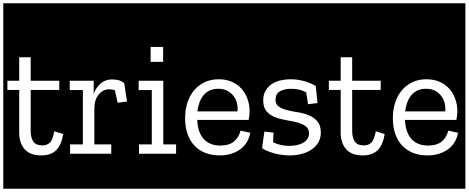

<svg xmlns="http://www.w3.org/2000/svg" viewBox="-32 -937 2856 1170"><path d="M299 -137Q289 -83 271 -67Q253 -51 227 -51Q186 -51 170.5 -75Q155 -99 155 -140V-389H329V-445H155V-588H85V-445H13V-389H85V-131Q85 -65 118.5 -27.5Q152 10 219 10Q279 10 311 -22.5Q343 -55 353 -120ZM-12 -917H379V213H-12Z M649 -453Q611 -453 581.5 -428Q552 -403 539 -365V-445H393V-388H473V-57H395V0H646V-57H543V-276Q543 -328 569 -360.5Q595 -393 634 -393Q651 -393 668 -387L685 -311L742 -318L725 -430Q708 -444 690 -448.5Q672 -453 649 -453ZM355 -917H795V213H355Z M1041 0V-57H963V-445H813V-388H893V-57H815V0ZM886 -560H962V-651H886ZM771 -917H1072V213H771Z M1434 -141Q1423 -99 1393.5 -74.5Q1364 -50 1311 -50Q1245 -50 1209 -90.5Q1173 -131 1170 -206H1483Q1489 -233 1489 -259Q1489 -298 1476.5 -333.5Q1464 -369 1440 -396Q1416 -423 1381 -438.5Q1346 -454 1300 -454Q1253 -454 1215 -436Q1177 -418 1150.5 -386.5Q1124 -355 1110 -311.5Q1096 -268 1096 -216Q1096 -162 1111 -120Q1126 -78 1153.5 -49Q1181 -20 1220 -5Q1259 10 1306 10Q1347 10 1380 -1Q1413 -12 1436.5 -30.5Q1460 -49 1474 -74Q1488 -99 1493 -128ZM1171 -258Q1174 -286 1183 -311Q1192 -336 1207 -355Q1222 -374 1244.5 -385Q1267 -396 1298 -396Q1331 -396 1354 -383.5Q1377 -371 1391.5 -351.5Q1406 -332 1412 -307.5Q1418 -283 1415 -258ZM1048 -917H1538V213H1048Z M1923 -129Q1923 -173 1902.5 -197Q1882 -221 1851.5 -234Q1821 -247 1785 -252.5Q1749 -258 1718.5 -265.5Q1688 -273 1667.5 -287Q1647 -301 1647 -330Q1647 -365 1674 -380.5Q1701 -396 1743 -396Q1770 -396 1792 -390.5Q1814 -385 1834 -374L1845 -302L1903 -309L1892 -413Q1864 -430 1823.5 -442Q1783 -454 1737 -454Q1707 -454 1677 -447Q1647 -440 1624 -424.5Q1601 -409 1586.5 -384.5Q1572 -360 1572 -325Q1572 -282 1592.5 -258.5Q1613 -235 1644 -223Q1675 -211 1711.5 -205Q1748 -199 1779 -191Q1810 -183 1830.5 -168Q1851 -153 1851 -123Q1851 -104 1841 -90Q1831 -76 1814.5 -66.5Q1798 -57 1776 -52.5Q1754 -48 1731 -48Q1678 -48 1632 -70L1635 -129L1579 -135L1565 -34Q1594 -15 1640 -2.5Q1686 10 1734 10Q1774 10 1808.5 0.5Q1843 -9 1868.5 -27Q1894 -45 1908.5 -70.5Q1923 -96 1923 -129ZM1514 -917H1971V213H1514Z M2258 -137Q2248 -83 2230 -67Q2212 -51 2186 -51Q2145 -51 2129.5 -75Q2114 -99 2114 -140V-389H2288V-445H2114V-588H2044V-445H1972V-389H2044V-131Q2044 -65 2077.5 -27.5Q2111 10 2178 10Q2238 10 2270 -22.5Q2302 -55 2312 -120ZM1947 -917H2338V213H1947Z M2700 -141Q2689 -99 2659.5 -74.5Q2630 -50 2577 -50Q2511 -50 2475 -90.5Q2439 -131 2436 -206H2749Q2755 -233 2755 -259Q2755 -298 2742.5 -333.5Q2730 -369 2706 -396Q2682 -423 2647 -438.5Q2612 -454 2566 -454Q2519 -454 2481 -436Q2443 -418 2416.5 -386.5Q2390 -355 2376 -311.5Q2362 -268 2362 -216Q2362 -162 2377 -120Q2392 -78 2419.5 -49Q2447 -20 2486 -5Q2525 10 2572 10Q2613 10 2646 -1Q2679 -12 2702.5 -30.5Q2726 -49 2740 -74Q2754 -99 2759 -128ZM2437 -258Q2440 -286 2449 -311Q2458 -336 2473 -355Q2488 -374 2510.5 -385Q2533 -396 2564 -396Q2597 -396 2620 -383.5Q2643 -371 2657.5 -351.5Q2672 -332 2678 -307.5Q2684 -283 2681 -258ZM2314 -917H2804V213H2314Z"/></svg>

Font: Zilla Slab Regular Highlight
Style: Regular
Weight: 410
Designer: Typotheque Type Foundry
Foundry: Typotheque type foundry
Version: Version 1.0; 2017